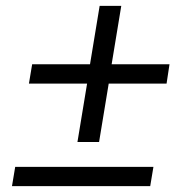

<svg xmlns="http://www.w3.org/2000/svg" viewBox="-20 -637 640 657"><path d="M245 -151 278 -351H79L90 -417H288L321 -617H395L362 -417H560L550 -351H352L319 -151ZM21 0 32 -66H505L494 0Z"/></svg>

Font: IBM Plex Mono
Style: Italic
Weight: 400
Italic angle: -9°
Monospace: yes
Designer: Mike Abbink, Paul van der Laan, Pieter van Rosmalen
Foundry: Bold Monday
Version: Version 2.3